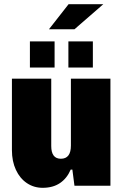

<svg xmlns="http://www.w3.org/2000/svg" viewBox="-20 -888 587 918"><path d="M508 0H336L326 -77H318Q300 -35 266.5 -12.5Q233 10 184 10Q142 10 108.5 -12.5Q75 -35 56 -76Q37 -117 37 -170V-512H225V-190Q225 -129 271 -129Q319 -129 319 -192V-512H508ZM123 -690H241V-565H123ZM307 -690H424V-565H307ZM308 -868H474L336 -748H214Z"/></svg>

Font: Decalotype Black
Style: Regular
Weight: 900
Designer: Alfredo Marco Pradil
Foundry: Alfredo Marco Pradil
Version: Version 1.0